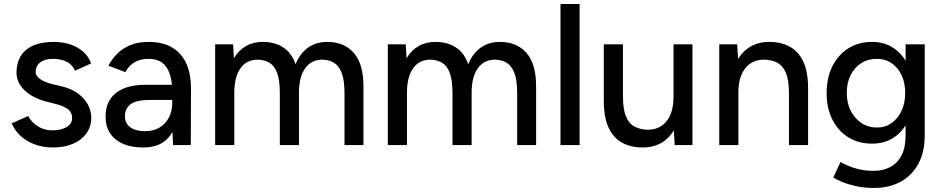

<svg xmlns="http://www.w3.org/2000/svg" viewBox="-20 -720 4676 953"><path d="M245 12Q192 12 150.5 -4Q109 -20 80.5 -47Q52 -74 38 -108L120 -144Q136 -113 168 -93Q200 -73 239 -73Q282 -73 310 -89Q338 -105 338 -134Q338 -162 317 -178Q296 -194 256 -204L209 -216Q139 -235 100.5 -273Q62 -311 62 -359Q62 -432 109 -472Q156 -512 248 -512Q293 -512 330.5 -499Q368 -486 394.5 -462Q421 -438 432 -405L352 -369Q340 -399 311 -413.5Q282 -428 243 -428Q203 -428 180 -410.5Q157 -393 157 -362Q157 -345 176.5 -329.5Q196 -314 234 -304L288 -291Q337 -279 369 -254.5Q401 -230 417 -199.5Q433 -169 433 -136Q433 -91 408.5 -57.5Q384 -24 341.5 -6Q299 12 245 12Z M839 0 835 -87V-261Q835 -316 822.5 -353Q810 -390 784.5 -409Q759 -428 717 -428Q678 -428 649.5 -412Q621 -396 602 -362L518 -394Q536 -428 563 -454.5Q590 -481 628 -496.5Q666 -512 717 -512Q788 -512 835 -484Q882 -456 905.5 -403Q929 -350 928 -272L927 0ZM692 12Q603 12 553.5 -28.5Q504 -69 504 -141Q504 -218 555.5 -258.5Q607 -299 699 -299H838V-224H725Q656 -224 628 -202.5Q600 -181 600 -143Q600 -108 626.5 -88.5Q653 -69 700 -69Q741 -69 771 -86.5Q801 -104 818 -136Q835 -168 835 -209H868Q868 -107 824.5 -47.5Q781 12 692 12Z M1048 0V-500H1137L1141 -431Q1165 -471 1201 -491.5Q1237 -512 1284 -512Q1344 -512 1386 -484.5Q1428 -457 1447 -401Q1469 -455 1509 -483.5Q1549 -512 1604 -512Q1689 -512 1737 -456.5Q1785 -401 1784 -286V0H1690V-256Q1690 -324 1675.5 -359.5Q1661 -395 1637 -409Q1613 -423 1581 -424Q1525 -424 1494.5 -381Q1464 -338 1464 -260V0H1369V-256Q1369 -324 1355 -359.5Q1341 -395 1316.5 -409Q1292 -423 1260 -424Q1204 -424 1173.5 -381Q1143 -338 1143 -260V0Z M1905 0V-500H1994L1998 -431Q2022 -471 2058 -491.5Q2094 -512 2141 -512Q2201 -512 2243 -484.5Q2285 -457 2304 -401Q2326 -455 2366 -483.5Q2406 -512 2461 -512Q2546 -512 2594 -456.5Q2642 -401 2641 -286V0H2547V-256Q2547 -324 2532.5 -359.5Q2518 -395 2494 -409Q2470 -423 2438 -424Q2382 -424 2351.5 -381Q2321 -338 2321 -260V0H2226V-256Q2226 -324 2212 -359.5Q2198 -395 2173.5 -409Q2149 -423 2117 -424Q2061 -424 2030.5 -381Q2000 -338 2000 -260V0Z M2762 0V-700H2857V0Z M3329 0 3323 -92V-500H3417V0ZM2977 -244V-500H3072V-244ZM3072 -244Q3072 -177 3087.5 -141Q3103 -105 3131 -91Q3159 -77 3194 -76Q3255 -76 3289 -119Q3323 -162 3323 -240H3364Q3364 -161 3340.5 -104.5Q3317 -48 3274 -18Q3231 12 3169 12Q3111 12 3067.5 -12Q3024 -36 3000.5 -87Q2977 -138 2977 -219V-244Z M3550 0V-500H3639L3645 -408V0ZM3896 0V-256H3991V0ZM3896 -256Q3896 -324 3880.5 -359.5Q3865 -395 3837.5 -409Q3810 -423 3774 -424Q3713 -424 3679 -381Q3645 -338 3645 -260H3604Q3604 -339 3627.5 -395.5Q3651 -452 3694.5 -482Q3738 -512 3798 -512Q3857 -512 3900.5 -488Q3944 -464 3967.5 -413.5Q3991 -363 3991 -281V-256Z M4318 213Q4268 213 4227 203.5Q4186 194 4158 182Q4130 170 4116 161L4152 84Q4165 92 4189 102.5Q4213 113 4245 120.5Q4277 128 4316 128Q4362 128 4398 109.5Q4434 91 4454.5 52Q4475 13 4475 -48V-500H4570V-50Q4570 36 4537.5 94.5Q4505 153 4448.5 183Q4392 213 4318 213ZM4309 -7Q4241 -7 4190.5 -38.5Q4140 -70 4111.5 -126.5Q4083 -183 4083 -257Q4083 -334 4111.5 -391Q4140 -448 4190.5 -480Q4241 -512 4309 -512Q4371 -512 4417.5 -480Q4464 -448 4489.5 -390.5Q4515 -333 4515 -256Q4515 -182 4489.5 -125.5Q4464 -69 4417.5 -38Q4371 -7 4309 -7ZM4333 -87Q4375 -87 4406 -109.5Q4437 -132 4455 -170.5Q4473 -209 4473 -259Q4473 -309 4455 -347Q4437 -385 4405.5 -406.5Q4374 -428 4332 -428Q4288 -428 4254.5 -406.5Q4221 -385 4202 -347Q4183 -309 4183 -259Q4183 -209 4202.5 -170.5Q4222 -132 4255.5 -109.5Q4289 -87 4333 -87Z"/></svg>

Font: Figtree Light Medium
Style: Regular
Weight: 500
Version: Version 2.001;gftools[0.9.30]